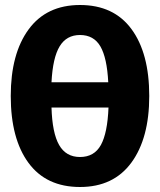

<svg xmlns="http://www.w3.org/2000/svg" viewBox="-20 -731 640 768"><path d="M300 17Q165 17 94 -79.5Q23 -176 23 -347Q23 -516 94.5 -613.5Q166 -711 300 -711Q435 -711 506 -614.5Q577 -518 577 -347Q577 -178 505.5 -80.5Q434 17 300 17ZM186 -402H413Q408 -500 381.5 -545.5Q355 -591 300 -591Q246 -591 218.5 -545.5Q191 -500 186 -402ZM414 -301H186Q189 -199 216.5 -151Q244 -103 300 -103Q357 -103 383.5 -151Q410 -199 414 -301Z"/></svg>

Font: Fira Mono
Style: Bold
Weight: 700
Monospace: yes
Designer: Carrois Corporate & Edenspiekermann AG
Foundry: Carrois Corporate GbR & Edenspiekermann AG
Version: Version 3.206